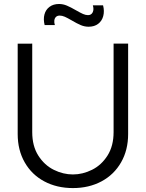

<svg xmlns="http://www.w3.org/2000/svg" viewBox="-20 -942 742 977"><path d="M70 -260V-719.7L144 -720V-269.7Q144 -198.8 175 -150.2Q206 -101.5 253.7 -77.9Q301.3 -54.3 351 -54.3Q400.8 -54.3 448.5 -78.1Q496.2 -101.8 527.1 -150.5Q558 -199.2 558 -269.7V-720H632V-260Q632 -178.5 596.2 -116Q560.5 -53.5 496.7 -19.2Q432.8 15 351 15Q269.2 15 205.3 -19.1Q141.5 -53.2 105.8 -115.7Q70 -178.2 70 -260ZM344.7 -838.3Q323.2 -850.8 309.6 -856.8Q296 -862.7 283.8 -862.7Q271.5 -862.7 264.5 -855.6Q257.5 -848.5 256.4 -837.3Q255.3 -826.2 259.2 -814.3H207.2Q199.7 -844 206.2 -868.5Q212.8 -893 232.2 -907.3Q251.5 -921.7 280.2 -921.7Q300.8 -921.7 320.4 -913.4Q340 -905.2 367.3 -889.3Q389.2 -876.8 402.4 -870.9Q415.7 -865 427.8 -865Q444.8 -865 451.8 -879.6Q458.7 -894.2 452.5 -914.7H504.5Q512 -885.3 505.4 -860.3Q498.8 -835.3 479.5 -820.7Q460.2 -806 430.8 -806Q410.5 -806 390.9 -814.2Q371.3 -822.5 344.7 -838.3Z"/></svg>

Font: Tap Sans
Style: Regular
Weight: 400
Designer: Tap Payments
Foundry: Tap Payments
Version: Version 1.001;Glyphs 3.1.2 (3151)